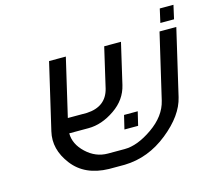

<svg xmlns="http://www.w3.org/2000/svg" viewBox="-102 -836 1077 962"><g transform="rotate(-15 437.0 -355.5)"><path d="M492 -242H563L546 -171H475ZM803 -711H874L858 -640H787ZM315 -300Q415 -305 437 -393L485 -600H572L523 -389Q506 -316 440 -271Q372 -224 303 -224H203Q203 -168 252 -122Q301 -76 364 -76H451Q517 -76 596 -131Q675 -186 693 -262L772 -600H859L779 -257Q758 -167 657 -86Q554 -3 431 0H349Q225 -3 162 -85Q98 -168 119 -257L199 -600H286L216 -300Z"/></g></svg>

Font: Miedinger
Style: Italic
Weight: 400
Italic angle: -13°
Version: Version 001.000